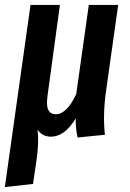

<svg xmlns="http://www.w3.org/2000/svg" viewBox="-32 -549 530 785"><path d="M401.9 -179.2Q387.7 -79.1 397 2L285.2 13.2Q276.4 -28.8 277.8 -64.9Q231.9 9.8 176.8 9.8Q141.1 9.8 121.1 -19Q128.4 28.8 117.2 106L103 203.1L-12.2 215.8L92.8 -528.8H212.9L162.1 -155.8Q156.7 -114.7 166 -98.4Q175.3 -82 195.8 -82Q241.7 -82 279.8 -165L331.1 -528.8H451.2Z"/></svg>

Font: Fira Sans Compressed Medium
Style: Italic
Weight: 500
Width: 3
Italic angle: -8°
Designer: Carrois Corporate & Edenspiekermann AG
Foundry: Carrois Corporate GbR & Edenspiekermann AG
Version: Version 4.203;PS 004.203;hotconv 1.0.88;makeotf.lib2.5.64775